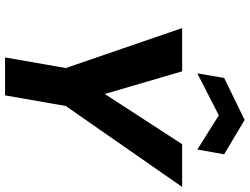

<svg xmlns="http://www.w3.org/2000/svg" viewBox="-134 -853 987 759"><g transform="rotate(90 359.5 -473.5)"><path d="M207 0 249 -240 91 -700H262L356 -379L343 -381L550 -700H719L399 -240L357 0ZM270 -760 288 -866 454 -947 590 -866 571 -760 436 -845Z"/></g></svg>

Font: DM Sans 12pt Black
Style: Italic
Weight: 900
Italic angle: -10°
Version: Version 4.004;gftools[0.9.30]